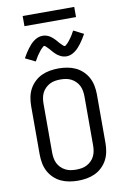

<svg xmlns="http://www.w3.org/2000/svg" viewBox="-117 -1191 834 1265"><g transform="rotate(-10 300.0 -558.0)"><path d="M300 8Q271 8 242 3Q213 -2 187 -14Q161 -26 139.5 -46.5Q118 -67 104.5 -92.5Q91 -118 85.5 -147Q80 -176 80 -205V-530Q80 -559 85.5 -588Q91 -617 104.5 -642.5Q118 -668 139.5 -688.5Q161 -709 187 -721Q213 -733 242 -738Q271 -743 300 -743Q329 -743 358 -738Q387 -733 413 -721Q439 -709 460.5 -688.5Q482 -668 495.5 -642.5Q509 -617 514.5 -588Q520 -559 520 -530V-205Q520 -176 514.5 -147Q509 -118 495.5 -92.5Q482 -67 460.5 -46.5Q439 -26 413 -14Q387 -2 358 3Q329 8 300 8ZM300 -66Q319 -66 337 -69Q355 -72 371.5 -80.5Q388 -89 401.5 -102.5Q415 -116 423 -132.5Q431 -149 434 -167.5Q437 -186 437 -205V-530Q437 -549 434 -567.5Q431 -586 423 -602.5Q415 -619 401.5 -632.5Q388 -646 371.5 -654.5Q355 -663 337 -666Q319 -669 300 -669Q281 -669 263 -666Q245 -663 228.5 -654.5Q212 -646 198.5 -632.5Q185 -619 177 -602.5Q169 -586 166 -567.5Q163 -549 163 -530V-205Q163 -186 166 -167.5Q169 -149 177 -132.5Q185 -116 198.5 -102.5Q212 -89 228.5 -80.5Q245 -72 263 -69Q281 -66 300 -66ZM366 -812Q361 -812 355.5 -813Q350 -814 345 -815Q340 -816 335.5 -818Q331 -820 326 -822.5Q321 -825 317 -827.5Q313 -830 308.5 -833Q304 -836 300 -840Q296 -844 292 -847.5Q288 -851 284.5 -855Q281 -859 278 -862.5Q275 -866 271.5 -870Q268 -874 264 -878.5Q260 -883 256 -887Q252 -891 249 -894Q246 -897 241.5 -901Q237 -905 234 -905Q229 -905 226 -902Q223 -899 219 -895Q215 -891 212 -888.5Q209 -886 207 -883Q205 -880 202.5 -877Q200 -874 197.5 -870.5Q195 -867 192 -863Q189 -859 186 -855Q183 -851 180 -846Q177 -841 174 -836Q171 -831 168 -825.5Q165 -820 161 -814L94 -847Q104 -865 113.5 -880Q123 -895 132.5 -907.5Q142 -920 151.5 -930.5Q161 -941 174 -951Q187 -961 202 -967Q217 -973 234 -973Q239 -973 244.5 -972.5Q250 -972 255 -970.5Q260 -969 264.5 -967.5Q269 -966 274 -963.5Q279 -961 283 -958.5Q287 -956 291.5 -952.5Q296 -949 300 -945.5Q304 -942 308 -938Q312 -934 315.5 -930.5Q319 -927 322 -923.5Q325 -920 328.5 -915.5Q332 -911 336 -907Q340 -903 344 -899Q348 -895 351 -892Q354 -889 358.5 -885Q363 -881 366 -881Q371 -881 374 -884Q377 -887 381 -890.5Q385 -894 388 -897Q391 -900 393 -902.5Q395 -905 397.5 -908Q400 -911 402.5 -914.5Q405 -918 408 -922Q411 -926 414 -930.5Q417 -935 420 -939.5Q423 -944 426 -949Q429 -954 432 -960Q435 -966 439 -972L506 -938Q496 -920 486.5 -905Q477 -890 467.5 -877.5Q458 -865 448.5 -854.5Q439 -844 426 -834Q413 -824 398 -818Q383 -812 366 -812ZM128 -1056V-1124H473V-1056Z"/></g></svg>

Font: R Plex Mono
Style: Regular
Weight: 400
Monospace: yes
Designer: Belleve Invis
Foundry: Belleve Invis
Version: Version 31.8.0